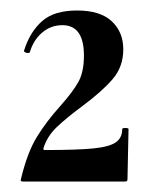

<svg xmlns="http://www.w3.org/2000/svg" viewBox="-20 -750 293 366"><path d="M95 -548Q119 -575 129.5 -594Q140 -613 140 -644Q140 -702 99 -702Q77 -702 60.5 -688Q44 -674 37 -651Q37 -649 33 -649Q30 -649 27.5 -650.5Q25 -652 26 -654Q37 -689 60 -709.5Q83 -730 127 -730Q171 -730 193 -709.5Q215 -689 215 -656Q215 -623 195 -599.5Q175 -576 136 -547Q105 -524 87.5 -507Q70 -490 63 -468Q62 -464 65 -464Q127 -464 157.5 -467Q188 -470 200.5 -478.5Q213 -487 213 -504Q213 -506 219 -506Q225 -506 225 -504L223 -408Q223 -404 219 -404H23Q18 -404 20 -409Q32 -459 50 -488.5Q68 -518 95 -548Z"/></svg>

Font: Cormorant Infant
Style: Bold
Weight: 700
Designer: Christian Thalmann (Catharsis Fonts)
Foundry: Catharsis Fonts
Version: Version 4.000